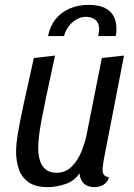

<svg xmlns="http://www.w3.org/2000/svg" viewBox="-20 -748 549 788"><path d="M176 20Q126 20 97.5 0Q69 -20 57.5 -53.5Q46 -87 46 -126Q46 -157 54 -204Q62 -251 78 -325Q94 -399 119 -510L206 -520Q184 -420 170.5 -355.5Q157 -291 149.5 -250.5Q142 -210 139.5 -184.5Q137 -159 137 -137Q137 -113 143.5 -90.5Q150 -68 166.5 -53.5Q183 -39 211 -39Q249 -39 274.5 -64.5Q300 -90 315.5 -129Q331 -168 338 -208L398 -510L489 -520L406 -93Q405 -84 403 -72Q401 -60 401 -51Q401 -37 407.5 -29.5Q414 -22 427 -21Q424 -7 415 2Q406 11 394 15.5Q382 20 367 20Q340 20 324.5 5.5Q309 -9 306 -37Q287 -6 249.5 7Q212 20 176 20ZM177 -600Q185 -640 207.5 -668.5Q230 -697 265 -712.5Q300 -728 343 -728Q383 -728 408 -716.5Q433 -705 445.5 -683Q458 -661 458 -628Q458 -615 455 -600H383Q385 -611 386 -617Q387 -623 387 -629Q387 -654 371.5 -666.5Q356 -679 333 -679Q311 -679 291.5 -667Q272 -655 259.5 -636.5Q247 -618 243 -600Z"/></svg>

Font: Sansita Swashed Light Light
Style: Regular
Weight: 300
Version: Version 1.003